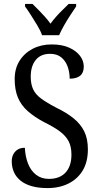

<svg xmlns="http://www.w3.org/2000/svg" viewBox="-20 -951 508 981"><path d="M223 10Q176 10 141.5 0Q107 -10 84.5 -28.5Q62 -47 51 -72Q40 -97 40 -127Q40 -148 48.5 -163.5Q57 -179 71.5 -187.5Q86 -196 107 -196Q109 -151 123.5 -114.5Q138 -78 165 -57.5Q192 -37 230 -37Q285 -37 315 -69.5Q345 -102 345 -161Q345 -202 330.5 -229.5Q316 -257 286 -279.5Q256 -302 207 -326Q156 -353 122 -383Q88 -413 71.5 -452.5Q55 -492 55 -547Q55 -601 80 -640.5Q105 -680 147.5 -702Q190 -724 244 -724Q297 -724 333.5 -707.5Q370 -691 389 -665.5Q408 -640 408 -611Q408 -579 389.5 -564Q371 -549 336 -549Q336 -582 325.5 -611Q315 -640 293 -658Q271 -676 236 -676Q188 -676 162.5 -644.5Q137 -613 137 -559Q137 -522 149 -495.5Q161 -469 190 -447.5Q219 -426 269 -400Q321 -375 356.5 -346Q392 -317 410.5 -279.5Q429 -242 429 -188Q429 -124 403 -80.5Q377 -37 330.5 -13.5Q284 10 223 10ZM195 -771Q187 -794 171 -820.5Q155 -847 138.5 -873Q122 -899 108 -918V-931H146Q161 -916 177.5 -899.5Q194 -883 209.5 -865.5Q225 -848 238 -830Q251 -848 266.5 -865.5Q282 -883 299 -899.5Q316 -916 331 -931H369V-918Q356 -899 339 -873Q322 -847 307 -820.5Q292 -794 282 -771Z"/></svg>

Font: Noto Serif Condensed
Style: Regular
Weight: 400
Width: 3
Designer: Monotype Design Team
Foundry: Monotype Imaging Inc.
Version: Version 2.015